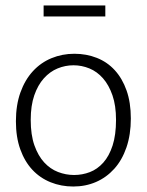

<svg xmlns="http://www.w3.org/2000/svg" viewBox="-20 -672 536 700"><path d="M457 -240Q457 -181 441 -134.5Q425 -88 396.5 -56.5Q368 -25 330 -8.5Q292 8 247 8Q203 8 164.5 -7.5Q126 -23 98 -53Q70 -83 54 -127.5Q38 -172 38 -230Q38 -289 54.5 -335Q71 -381 100 -412.5Q129 -444 168 -460Q207 -476 251 -476Q295 -476 333 -461Q371 -446 398.5 -416Q426 -386 441.5 -342Q457 -298 457 -240ZM403 -235Q403 -287 390 -324.5Q377 -362 355.5 -386.5Q334 -411 306 -422.5Q278 -434 248 -434Q218 -434 190 -422.5Q162 -411 140 -386.5Q118 -362 105 -324.5Q92 -287 92 -235Q92 -180 105.5 -142Q119 -104 141 -80Q163 -56 191.5 -45Q220 -34 250 -34Q280 -34 307.5 -44.5Q335 -55 356.5 -79Q378 -103 390.5 -141.5Q403 -180 403 -235ZM364 -652V-612H139V-652Z"/></svg>

Font: Mukta Mahee ExtraLight
Style: Regular
Weight: 275
Designer: Shuchita Grover, Noopur Datye, Girish Dalvi, Yashodeep Gholap
Foundry: Ek Type
Version: Version 2.538;PS 1.000;hotconv 16.6.51;makeotf.lib2.5.65220;